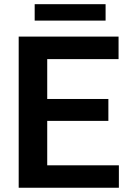

<svg xmlns="http://www.w3.org/2000/svg" viewBox="-20 -883 604 903"><path d="M539.1 -105.5V0H67.9V-710.9H537.6V-605H202.1V-417.5H489.7V-314.5H202.1V-105.5ZM476.6 -863.3V-786.1H143.1V-863.3Z"/></svg>

Font: Vazirmatn RD SemiBold
Style: Regular
Weight: 600
Designer: Saber Rastikerdar
Foundry: Saber Rastikerdar
Version: Version 32.102